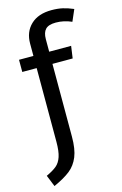

<svg xmlns="http://www.w3.org/2000/svg" viewBox="-142 -810 685 1082"><g transform="rotate(-15 200.5 -269.0)"><path d="M202 -600V-527H330L320 -456H202V-32Q202 41 184 85Q166 129 131.5 156.5Q97 184 35 212L8 145Q47 127 68 109.5Q89 92 99.5 60.5Q110 29 110 -26V-456H26V-527H110V-599Q110 -667 153.5 -708.5Q197 -750 275 -750Q311 -750 339.5 -743.5Q368 -737 401 -723L372 -656Q327 -676 280 -676Q238 -676 220 -657.5Q202 -639 202 -600Z"/></g></svg>

Font: FiraGOUPP
Style: Medium
Weight: 400
Designer: bBox Type
Foundry: bBox Type GmbH
Version: Version 1.001